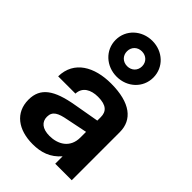

<svg xmlns="http://www.w3.org/2000/svg" viewBox="-256 -954 1061 1061"><g transform="rotate(45 274.0 -424.0)"><path d="M380 0H509V-376C509 -472 436 -532 285 -532C156 -532 52 -476 50 -353H185C187 -405 230 -429 286 -429C352 -429 376 -403 376 -360V-333L228 -307C89 -283 25 -239 25 -146C25 -44 103 12 215 12C281 12 335 -6 380 -58ZM132 -720C132 -640 198 -580 280 -580C362 -580 427 -640 427 -720C427 -800 362 -860 280 -860C198 -860 132 -800 132 -720ZM164 -151C164 -195 196 -209 254 -220L376 -245V-201C376 -119 313 -86 249 -86C192 -86 164 -112 164 -151ZM221 -720C221 -754 246 -778 280 -778C314 -778 339 -754 339 -720C339 -686 314 -662 280 -662C246 -662 221 -686 221 -720Z"/></g></svg>

Font: Aspekta 650
Style: Regular
Weight: 650
Designer: Ivo Dolenc
Version: Version 2.000